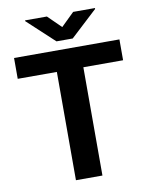

<svg xmlns="http://www.w3.org/2000/svg" viewBox="-97 -971 813 1041"><g transform="rotate(-10 310.0 -450.5)"><path d="M600.1 -710.9V-596.2H381.3V0H235.4V-596.2H20V-710.9ZM234.4 -901.4 306.6 -830.6 378.9 -901.4H499V-896.5L351.6 -759.8H262.2L114.3 -897V-901.4Z"/></g></svg>

Font: Vazirmatn FD
Style: Bold
Weight: 700
Designer: Saber Rastikerdar
Foundry: Saber Rastikerdar
Version: Version 33.001